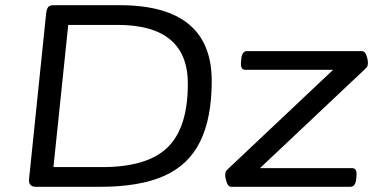

<svg xmlns="http://www.w3.org/2000/svg" viewBox="-20 -720 1454 740"><path d="M119 0Q89 0 92 -30L158 -670Q160 -685 165.5 -692.5Q171 -700 187 -700H441Q796 -700 796 -408Q796 -265 751.5 -174.5Q707 -84 612.5 -42Q518 0 366 0ZM186 -76H374Q548 -76 626 -152Q704 -228 704 -397Q704 -624 433 -624H243ZM871 0Q860 0 854 -16.5Q848 -33 848 -46Q848 -51 849.5 -56.5Q851 -62 861 -71L1264 -451H925Q906 -451 909 -481L910 -493Q913 -523 932 -523H1375Q1386 -523 1392 -507Q1398 -491 1398 -477Q1398 -472 1396.5 -466.5Q1395 -461 1385 -452L982 -72H1337Q1357 -72 1354 -42L1353 -30Q1350 0 1330 0Z"/></svg>

Font: Asap Expanded Expanded Regular
Style: Italic
Weight: 400
Width: 7
Italic angle: -6°
Designer: Pablo Cosgaya
Foundry: Omnibus-Type
Version: Version 3.001; ttfautohint (v1.8.4.7-5d5b)